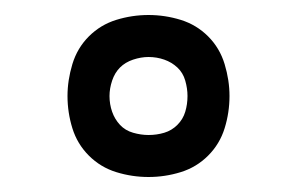

<svg xmlns="http://www.w3.org/2000/svg" viewBox="-20 -786 396 256"><path d="M178 -550Q156 -550 135 -556.5Q114 -563 98.5 -578.5Q83 -594 76.5 -615Q70 -636 70 -658Q70 -679 76.5 -700.5Q83 -722 98.5 -737.5Q114 -753 135 -759.5Q156 -766 178 -766Q200 -766 221 -759.5Q242 -753 257.5 -737.5Q273 -722 279.5 -700.5Q286 -679 286 -658Q286 -636 279.5 -615Q273 -594 257.5 -578.5Q242 -563 221 -556.5Q200 -550 178 -550ZM178 -606Q189 -606 199 -609Q209 -612 216.5 -619.5Q224 -627 227 -637Q230 -647 230 -658Q230 -668 227 -678.5Q224 -689 216.5 -696Q209 -703 199 -706.5Q189 -710 178 -710Q168 -710 157.5 -706.5Q147 -703 140 -696Q133 -689 129.5 -678.5Q126 -668 126 -658Q126 -647 129.5 -637Q133 -627 140 -619.5Q147 -612 157.5 -609Q168 -606 178 -606Z"/></svg>

Font: Iosevka QP Light
Style: Regular
Weight: 300
Designer: Belleve Invis
Foundry: Belleve Invis
Version: Version 20.0.0; ttfautohint (v1.8.4)